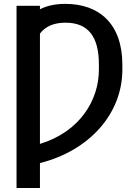

<svg xmlns="http://www.w3.org/2000/svg" viewBox="-20 -757 710 982"><path d="M184.3 -727.3H64.6V204.5H184.3V77.1C434.7 14.2 605.5 -172.9 605.8 -400.6V-426.1C605.8 -634.6 487.9 -737.2 314.3 -737.2C260.3 -737.2 218 -726.9 184.3 -709.5ZM184.3 -21V-585.2C211.3 -620.4 252.5 -641 315.3 -641C432.5 -641 485.8 -567.5 485.8 -427.6V-400.6C485.8 -246.4 389.9 -83.5 184.3 -21Z"/></svg>

Font: Magic Ui Pro Medium
Style: Regular
Weight: 500
Designer: Stefan Endress, Andreas Faust
Version: Version 1.000;FEAKit 1.0